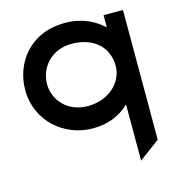

<svg xmlns="http://www.w3.org/2000/svg" viewBox="-101 -547 755 832"><g transform="rotate(-15 277.0 -131.0)"><path d="M24 -225C24 -84 139 11 265 11C339 11 391 -15 430 -52V200L523 131V-451H436V-396C397 -433 341 -462 265 -462C105 -462 24 -343 24 -225ZM122 -225C122 -301 180 -367 269 -367C370 -367 430 -308 430 -225C430 -156 368 -88 269 -88C176 -88 122 -156 122 -225Z"/></g></svg>

Font: Charger Pro
Style: ExBdExt
Weight: 400
Designer: Jasper
Foundry: Cannot Into Space Fonts
Version: Version 1.09